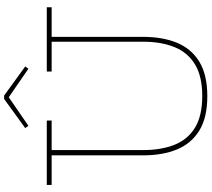

<svg xmlns="http://www.w3.org/2000/svg" viewBox="-66 -928 1002 909"><g transform="rotate(-90 434.5 -473.0)"><path d="M551 -752H855V-729H715V-296Q715 -203.5 686.8 -135.2Q658.5 -67 596.8 -29.5Q535 8 434 8Q333.5 8 272 -29.5Q210.5 -67 182.2 -135.2Q154 -203.5 154 -296V-729H14V-752H319V-729H179V-296Q179 -210.5 204 -147.5Q229 -84.5 285.2 -50.2Q341.5 -16 435 -16Q528 -16 584.5 -50.2Q641 -84.5 666.5 -147.5Q692 -210.5 692 -296V-729H551ZM437 -954 575 -854 564 -839 429 -932 294 -839 283 -854 421 -954Z"/></g></svg>

Font: Hepta Slab ExtraLight
Style: Regular
Weight: 200
Designer: Michael LaGattuta
Foundry: Michael LaGattuta
Version: Version 1.100